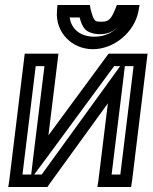

<svg xmlns="http://www.w3.org/2000/svg" viewBox="-20 -724 611 769"><path d="M387 -637C368 -637 363 -639 360 -643C354 -650 349 -663 343 -687L340 -704H322H236H210L208 -678C202 -595 267 -527 352 -527C438 -527 518 -596 534 -677L539 -704H512H467H448L441 -686C425 -649 417 -637 387 -637ZM381 -587C415 -587 439 -601 457 -622C434 -594 400 -577 358 -577C302 -577 266 -607 259 -654H299C304 -634 311 -618 319 -609C330 -595 355 -587 381 -587ZM178 13 412 -310 374 0 370 25H395H480H505L509 0L568 -484L571 -509H546H429H415L406 -497L174 -182L211 -484L214 -509H189H104H79L76 -484L17 0L13 25H38H155H170L178 13ZM480 -459H515L462 -25H427L473 -400L480 -459ZM105 -25H70L123 -459H158L113 -93L105 -25ZM147 -25H117L158 -80L437 -459H461L428 -413L147 -25Z"/></svg>

Font: Gamestation Display Outline
Style: Italic
Weight: 400
Designer: Jonas Hecksher
Foundry: Jonas Hecksher, Playtypeª, e-types AS
Version: Version 1.003